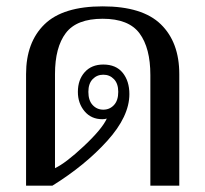

<svg xmlns="http://www.w3.org/2000/svg" viewBox="-20 -584 646 604"><path d="M62 -351Q62 -451 120 -507.5Q178 -564 303 -564Q428 -564 486 -507.5Q544 -451 544 -351V0H453V-348Q453 -433 419 -479Q385 -525 303 -525Q221 -525 187 -480Q153 -435 153 -351V-55Q187 -71 244 -124.5Q301 -178 316 -211Q310 -209 302 -209Q267 -209 246 -234Q225 -259 225 -295Q225 -333 246.5 -357Q268 -381 305 -381Q345 -381 366 -355Q387 -329 387 -288Q387 -218 317.5 -141Q248 -64 145 0H62ZM352 -295Q352 -321 338.5 -335Q325 -349 305 -349Q285 -349 271.5 -335Q258 -321 258 -295Q258 -268 271.5 -253.5Q285 -239 305 -239Q325 -239 338.5 -253.5Q352 -268 352 -295Z"/></svg>

Font: Trirong
Style: Regular
Weight: 400
Designer: Katatrad Team
Foundry: CadsonDemak
Version: Version 1.001